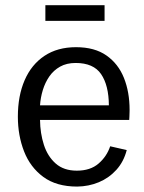

<svg xmlns="http://www.w3.org/2000/svg" viewBox="-20 -687 541 719"><path d="M269 11.7Q191.4 11.7 142.3 -24.4Q93.3 -60.5 70.1 -120.1Q46.9 -179.7 46.9 -250Q46.9 -328.1 72.3 -386.7Q97.7 -445.3 146.5 -477.8Q195.3 -510.3 264.6 -510.3Q334.5 -510.3 378.7 -479.2Q422.9 -448.2 444.1 -395.3Q465.3 -342.3 465.3 -275.4Q465.3 -273.4 465.1 -265.9Q464.8 -258.3 464.6 -250.2Q464.4 -242.2 463.9 -237.8H129.9Q130.4 -188 144.3 -144.8Q158.2 -101.6 188.5 -74.7Q218.8 -47.9 267.6 -47.9Q318.4 -47.9 349.1 -74.5Q379.9 -101.1 392.6 -139.2L454.6 -125Q443.4 -81.5 415.8 -51Q388.2 -20.5 350.1 -4.6Q312 11.2 269 11.7ZM129.9 -292.5H387.7Q387.2 -367.7 358.6 -409.4Q330.1 -451.2 263.2 -451.2Q229.5 -451.2 205.1 -437.5Q180.7 -423.8 164.8 -400.9Q148.9 -377.9 140.4 -349.9Q131.8 -321.8 129.9 -292.5ZM149.9 -608.9V-667.5H371.6V-608.9Z"/></svg>

Font: Pontano Sans
Style: Regular
Weight: 400
Designer: Vernon Adams
Foundry: Vernon Adams
Version: Version 2.001